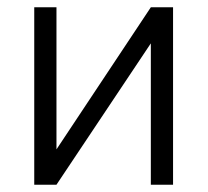

<svg xmlns="http://www.w3.org/2000/svg" viewBox="-20 -507 570 527"><path d="M74 0V-487H135V-97L394 -487H455V0H394V-388L135 0Z"/></svg>

Font: Zen Kaku Gothic New
Style: Regular
Weight: 400
Designer: Yoshimichi Ohira
Foundry: Positype
Version: Version 1.001